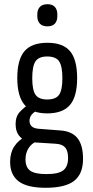

<svg xmlns="http://www.w3.org/2000/svg" viewBox="-20 -698 439 911"><path d="M197 193Q108 193 68 162Q28 131 28 70Q28 27 47.5 -3Q67 -33 104 -52L156 -28Q130 -18 115.5 5Q101 28 101 58Q101 96 123.5 112Q146 128 200 128Q258 128 280.5 110Q303 92 303 52Q303 18 289.5 2Q276 -14 244 -16L133 -23Q97 -26 75.5 -48.5Q54 -71 54 -109Q54 -146 74.5 -167.5Q95 -189 119 -205L164 -176Q143 -169 131.5 -155.5Q120 -142 120 -125Q120 -109 130 -99Q140 -89 163 -87L267 -79Q322 -75 348 -42Q374 -9 374 56Q374 127 332 160Q290 193 197 193ZM204 -160Q131 -160 96.5 -200.5Q62 -241 62 -328Q62 -415 96 -455Q130 -495 205 -495Q279 -495 312.5 -455Q346 -415 346 -327Q346 -240 312 -200Q278 -160 204 -160ZM204 -226Q245 -226 260.5 -248.5Q276 -271 276 -327Q276 -384 260.5 -407Q245 -430 204 -430Q164 -430 148.5 -407Q133 -384 133 -327Q133 -271 148.5 -248.5Q164 -226 204 -226ZM205 -573Q181 -573 169 -586Q157 -599 157 -621V-630Q157 -652 169 -665Q181 -678 205 -678Q229 -678 240.5 -665Q252 -652 252 -630V-621Q252 -599 240.5 -586Q229 -573 205 -573Z"/></svg>

Font: Sofia Sans Condensed
Style: Regular
Weight: 400
Designer: Botio Nikoltchev, Ani Petrova
Foundry: lettersoup
Version: Version 4.100